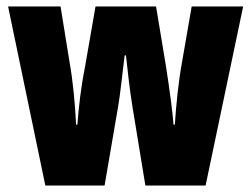

<svg xmlns="http://www.w3.org/2000/svg" viewBox="-20 -573 776 593"><path d="M389 -244 429 0H615L731 -553H572L542 -380C531 -320 524 -250 520 -188H516C513 -229 504 -294 493 -366L462 -553H275L243 -369C229 -298 223 -240 219 -188H215C212 -252 205 -325 195 -380L167 -553H5L120 0H303L345 -245C352 -285 358 -348 365 -402H369C374 -355 381 -293 389 -244Z"/></svg>

Font: Noto Sans Hebrew ExtraCondensed Black
Style: Regular
Weight: 900
Width: 2
Designer: Monotype Design Team
Foundry: Monotype Imaging Inc.
Version: Version 2.004